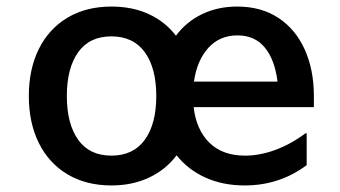

<svg xmlns="http://www.w3.org/2000/svg" viewBox="-20 -554 1038 586"><path d="M938 -227H571Q579 -158 619 -118.5Q659 -79 728 -79Q773 -79 820.5 -96.5Q868 -114 912 -147H916V-50Q833 12 727 12Q660 12 607 -12Q554 -36 519 -80Q486 -36 435 -12Q384 12 320 12Q243 12 186 -22Q129 -56 98.5 -117.5Q68 -179 68 -261Q68 -343 98.5 -404.5Q129 -466 186 -500Q243 -534 320 -534Q384 -534 434 -511Q484 -488 517 -445Q549 -488 597 -511Q645 -534 704 -534Q777 -534 829.5 -499.5Q882 -465 910 -403Q938 -341 938 -261ZM572 -305H827Q819 -371 788.5 -408.5Q758 -446 705 -446Q650 -446 615.5 -407.5Q581 -369 572 -305ZM457 -261Q457 -346 422 -394.5Q387 -443 320 -443Q253 -443 218.5 -394.5Q184 -346 184 -261Q184 -176 218.5 -127.5Q253 -79 320 -79Q387 -79 422 -127.5Q457 -176 457 -261Z"/></svg>

Font: Amiko SemiBold
Style: Regular
Weight: 600
Designer: Pablo Impallari, Rodrigo Fuenzalida, Andres Torresi
Foundry: Impallari Type
Version: Version 1.001; ttfautohint (v1.3)